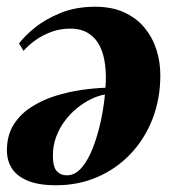

<svg xmlns="http://www.w3.org/2000/svg" viewBox="-30 -534 508 570"><path d="M26.5 -405Q41.5 -425.5 72.5 -451Q103.5 -476.5 149 -495.2Q194.5 -514 253 -514Q302.5 -514 339.2 -497Q376 -480 399.5 -451.2Q423 -422.5 434.5 -386.2Q446 -350 446 -311Q446 -241 423 -181.5Q400 -122 358.2 -77.8Q316.5 -33.5 260 -8.8Q203.5 16 136.5 16Q84.5 16 52.2 2.5Q20 -11 5.2 -34.2Q-9.5 -57.5 -9.5 -87.5Q-9.5 -131.5 10 -163Q29.5 -194.5 61.8 -215.5Q94 -236.5 132.8 -248.8Q171.5 -261 210.8 -266.8Q250 -272.5 283 -273.5Q286 -308.5 282.2 -340.2Q278.5 -372 266.8 -396.2Q255 -420.5 233.2 -434.8Q211.5 -449 178.5 -449Q148.5 -449 122.8 -439.5Q97 -430 76 -415.2Q55 -400.5 40 -383ZM168.5 -13.5Q193 -13.5 212.2 -36Q231.5 -58.5 245.5 -94.5Q259.5 -130.5 268.8 -172.5Q278 -214.5 281.5 -253.5Q261 -250 239.8 -239.5Q218.5 -229 198.5 -212.8Q178.5 -196.5 162.5 -175.2Q146.5 -154 136.8 -128Q127 -102 127 -72Q127 -38.5 138.5 -26Q150 -13.5 168.5 -13.5Z"/></svg>

Font: Merriweather 144pt ExtraBold
Style: Italic
Weight: 800
Italic angle: -7.8°
Version: Version 2.101